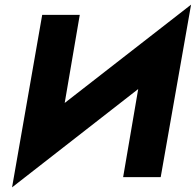

<svg xmlns="http://www.w3.org/2000/svg" viewBox="-20 -764 844 828"><path d="M324 -700H162L32 44L576 -380L511 0H673L804 -744L259 -320Z"/></svg>

Font: Jost*
Style: Bold Italic
Weight: 700
Italic angle: -10°
Version: Version 3.7